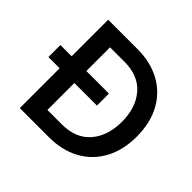

<svg xmlns="http://www.w3.org/2000/svg" viewBox="-163 -856 1037 1037"><g transform="rotate(45 356.0 -337.5)"><path d="M110.8 0V-304.2H25V-395.8H110.8V-675H333.3Q434.2 -675 509.2 -634.2Q584.2 -593.3 625.4 -517.5Q666.7 -441.7 666.7 -337.5Q666.7 -234.2 625.4 -158.3Q584.2 -82.5 509.2 -41.2Q434.2 0 333.3 0ZM223.3 -98.3H333.3Q440 -98.3 496.7 -164.2Q553.3 -230 553.3 -337.5Q553.3 -445 496.7 -510.8Q440 -576.7 333.3 -576.7H223.3V-395.8H395.8V-304.2H223.3Z"/></g></svg>

Font: Funnel Sans Medium
Style: Regular
Weight: 500
Version: Version 1.000; Beta; Release 5; Build 24; ttfautohint (v1.8.